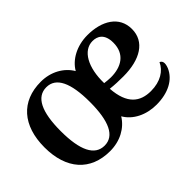

<svg xmlns="http://www.w3.org/2000/svg" viewBox="-91 -787 1060 1060"><g transform="rotate(-45 438.5 -257.0)"><path d="M279 14C358 14 423 -22 458 -79C491 -21 561 14 641 14C733 14 801 -22 828 -85C842 -121 833 -135 819 -141C798 -94 747 -61 673 -61C589 -61 530 -104 521 -231C555 -227 588 -226 622 -226C754 -226 841 -279 841 -378C841 -477 755 -528 643 -528C559 -528 489 -489 457 -433C423 -491 357 -528 279 -528C126 -528 37 -427 37 -257C37 -87 126 14 279 14ZM521 -275C518 -400 566 -485 640 -485C676 -485 715 -467 715 -397C715 -308 651 -271 570 -271C555 -271 538 -273 521 -275ZM279 -29C202 -29 164 -107 164 -257C164 -407 202 -485 279 -485C355 -485 392 -407 392 -257C392 -107 355 -29 279 -29Z"/></g></svg>

Font: Arima Koshi ExtraBold
Style: Regular
Weight: 800
Designer: Joana Correia and Natanael Gama
Foundry: NDISCOVER
Version: Version 1.019;PS 001.019;hotconv 1.0.88;makeotf.lib2.5.64775